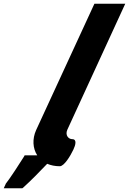

<svg xmlns="http://www.w3.org/2000/svg" viewBox="-98 -780 686 1021"><path d="M-68 199 -78 221H21L25 218C68 179 109 137 153 91C172 99 194 104 220 104C243 104 276 50 292 16C304 -9 312 -40 286 -40C267 -40 247 -60 260 -90L568 -760H404L94 -88C73 -41 76 9 100 46H33L30 52C9 86 -45 169 -68 198Z"/></svg>

Font: Passageway
Style: BdSuIt
Weight: 700
Foundry: Ascender Corporation
Version: Version 1.11